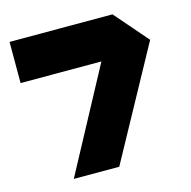

<svg xmlns="http://www.w3.org/2000/svg" viewBox="-106 -824 922 928"><g transform="rotate(-15 355.5 -360.0)"><path d="M22 -514V-720H537L515 -514ZM151 0V-1L537 -720L681 -554L378 0Z"/></g></svg>

Font: Foldit ExtraBold
Style: Regular
Weight: 800
Version: Version 1.003